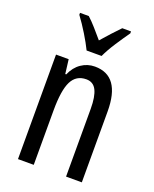

<svg xmlns="http://www.w3.org/2000/svg" viewBox="-143 -847 742 927"><g transform="rotate(20 228.0 -383.0)"><path d="M262 -547Q393 -547 393 -364V0H312V-348Q312 -411 296 -443Q280 -475 244 -475Q192 -475 169 -429Q146 -383 146 -279V0H65V-537H130L139 -464H144Q161 -504 192.5 -525.5Q224 -547 262 -547ZM197 -606Q181 -639 156 -680Q131 -721 105 -756V-766H150Q169 -749 191.5 -723.5Q214 -698 236 -672Q262 -702 279.5 -721Q297 -740 322 -766H367V-756Q345 -725 317.5 -683Q290 -641 274 -606Z"/></g></svg>

Font: Noto Sans Ethiopic ExtraCondensed
Style: Regular
Weight: 400
Width: 2
Designer: Monotype Design Team
Foundry: Monotype Imaging Inc.
Version: Version 2.102; ttfautohint (v1.8.4.7-5d5b)